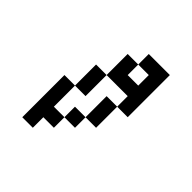

<svg xmlns="http://www.w3.org/2000/svg" viewBox="-105 -391 460 460"><g transform="rotate(45 125.0 -160.5)"><path d="M35.7 -142.9V0H71.4V-35.7H107.1V-71.4H71.4V-142.9ZM71.4 -214.3V-142.9H107.1V-214.3ZM107.1 -285.7V-214.3H178.6V-178.6H214.3V-321.4H142.9V-285.7H178.6V-250H142.9V-285.7ZM107.1 -107.1V-71.4H142.9V-107.1ZM142.9 -178.6V-107.1H178.6V-178.6Z"/></g></svg>

Font: Gossip Icons Low Pixel
Style: Regular
Weight: 500
Designer: Deborah Khodanovich
Version: Version 1.001;Glyphs 3.3.1 (3343)